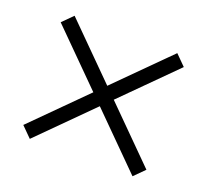

<svg xmlns="http://www.w3.org/2000/svg" viewBox="-84 -659 686 636"><g transform="rotate(20 259.0 -341.0)"><path d="M440 -124 476 -160 78 -558 42 -522ZM78 -124 476 -522 440 -558 42 -160Z"/></g></svg>

Font: Platypi Light
Style: Regular
Weight: 400
Version: Version 1.200